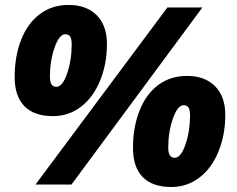

<svg xmlns="http://www.w3.org/2000/svg" viewBox="-20 -744 957 774"><path d="M795.9 -713.9 268.1 0H123L654.8 -713.9ZM243.2 -606Q218.8 -606 200 -552.2Q181.2 -498.5 181.2 -435.1Q181.2 -394 207 -394Q232.4 -394 250.7 -448Q269 -502 269 -564.9Q269 -585.9 263.2 -595.9Q257.3 -606 243.2 -606ZM411.1 -566.9Q411.1 -486.3 383.5 -418.9Q356 -351.6 306.4 -313.7Q256.8 -275.9 193.8 -275.9Q116.2 -275.9 77.6 -316.7Q39.1 -357.4 39.1 -433.1Q39.1 -517.6 65.4 -584.2Q91.8 -650.9 140.9 -687.5Q189.9 -724.1 256.8 -724.1Q328.6 -724.1 369.9 -682.6Q411.1 -641.1 411.1 -566.9ZM720.2 -319.8Q695.8 -319.8 677 -266.1Q658.2 -212.4 658.2 -148.9Q658.2 -107.9 684.1 -107.9Q709.5 -107.9 727.8 -161.9Q746.1 -215.8 746.1 -278.8Q746.1 -300.3 740.2 -310.1Q734.4 -319.8 720.2 -319.8ZM888.2 -280.8Q888.2 -200.7 860.8 -133.3Q833.5 -65.9 783.7 -28.1Q733.9 9.8 670.9 9.8Q593.3 9.8 554.7 -30.8Q516.1 -71.3 516.1 -147Q516.1 -231.4 542.5 -298.1Q568.8 -364.7 617.9 -401.4Q667 -438 733.9 -438Q805.7 -438 846.9 -396.5Q888.2 -355 888.2 -280.8Z"/></svg>

Font: TypoPRO Open Sans
Style: Italic
Weight: 800
Italic angle: -12°
Foundry: Ascender Corporation
Version: Version 1.10